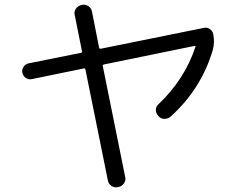

<svg xmlns="http://www.w3.org/2000/svg" viewBox="-20 -777 1040 833"><path d="M117.2 -433.6Q103.5 -430.7 91.8 -439Q80.1 -447.3 77.1 -460.9Q74.2 -474.6 82 -486.8Q89.8 -499 103.5 -502L332 -547.9Q336.9 -549.8 335.9 -553.7L303.7 -713.9Q300.8 -727.5 309.6 -739.7Q318.4 -752 332 -754.9L336.9 -755.9Q350.6 -758.8 363.3 -750.5Q376 -742.2 378.9 -727.5L410.2 -569.3Q412.1 -564.5 416 -565.4L865.2 -656.2Q878.9 -659.2 890.6 -650.9Q902.3 -642.6 905.3 -628.9Q912.1 -592.8 903.3 -560.5Q853.5 -391.6 720.7 -271.5Q710 -261.7 694.3 -261.2Q678.7 -260.7 668 -272.5L666 -275.4Q656.2 -285.2 656.2 -299.8Q656.2 -314.5 667 -324.2Q781.2 -432.6 828.1 -574.2Q830.1 -578.1 825.2 -578.1L429.7 -497.1Q424.8 -495.1 425.8 -491.2L523.4 -7.8Q526.4 5.9 517.6 18.6Q508.8 31.2 495.1 34.2L490.2 35.2Q476.6 38.1 463.9 29.8Q451.2 21.5 448.2 6.8L350.6 -475.6Q348.6 -480.5 345.7 -480.5Z"/></svg>

Font: Rounded-L Mgen+ 2m regular
Style: Regular
Weight: 400
Designer: [Source Han Sans]
Ryoko NISHIZUKA  (kana & ideographs); Paul D. Hunt (Latin, Greek & Cyrillic); Wenlong ZHANG  (bopomofo
Version: Version 1.059.20150602